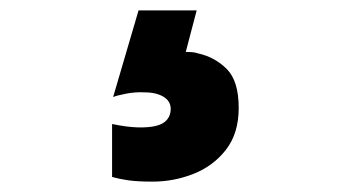

<svg xmlns="http://www.w3.org/2000/svg" viewBox="-20 -72 662 370"><path d="M274 278Q245 278 227.5 275.5Q210 273 196 269V167Q225 173 246 173.5Q267 174 281 170.5Q295 167 302 158.5Q309 150 309 138Q309 128 303 121Q297 114 285.5 110Q274 106 259 106Q241 105 223 108.5Q205 112 198 115L247 -52H359L338 28Q344 28 350 28.5Q356 29 362 31Q394 38 417 61Q440 84 440 136Q440 185 415.5 216.5Q391 248 353 263Q315 278 274 278Z"/></svg>

Font: Onest Black
Style: Regular
Weight: 900
Designer: Dmitri Voloshin, Andrey Kudryavtsev
Foundry: Dmitri Voloshin, Andrey Kudryavtsev
Version: Version 1.000;gftools[0.9.33]